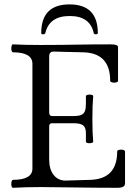

<svg xmlns="http://www.w3.org/2000/svg" viewBox="-20 -873 642 896"><path d="M32.7 -14.6Q32.7 -22 34.7 -27.6Q36.6 -33.2 40 -33.7Q131.3 -33.7 131.3 -86.4V-575.2Q131.3 -628.9 40 -628.9Q36.6 -628.9 34.7 -634.3Q32.7 -639.6 32.7 -647Q32.7 -654.8 34.7 -660.4Q36.6 -666 40 -666Q92.3 -663.1 170.4 -663.1Q224.6 -663.1 265.1 -663.6Q305.7 -664.1 333 -664.6Q414.1 -666 495.6 -666Q514.2 -666 522.5 -662.8Q530.8 -659.7 530.8 -652.8V-496.1Q530.8 -491.7 525.4 -489.5Q520 -487.3 512.7 -487.3Q505.4 -487.3 499.8 -489.7Q494.1 -492.2 494.1 -496.1Q494.1 -626 368.2 -628.9L229.5 -632.3Q209.5 -632.3 209.5 -608.9V-347.7Q209.5 -331.5 223.1 -331.5H323.7Q346.7 -331.5 358.9 -336.7Q371.1 -341.8 376 -354Q380.9 -366.2 380.9 -388.7V-424.8Q380.9 -427.7 386.2 -429.7Q391.6 -431.6 398.4 -431.6Q405.3 -431.6 410.2 -429.7Q415 -427.7 415 -424.8Q411.1 -384.3 411.1 -318.4Q411.1 -252 415 -211.4Q415 -208.5 409.7 -206.5Q404.3 -204.6 397.5 -204.6Q390.6 -204.6 385.7 -206.5Q380.9 -208.5 380.9 -211.4V-251.5Q380.9 -278.3 367.9 -288.1Q355 -297.9 323.7 -297.9H221.7Q209.5 -297.9 209.5 -282.7V-127.9Q209.5 -83.5 230.2 -56.9Q251 -30.3 285.6 -30.3L400.4 -33.7Q526.9 -37.1 526.9 -166Q526.9 -170.4 532.2 -172.6Q537.6 -174.8 544.9 -174.8Q552.2 -174.8 557.9 -172.4Q563.5 -169.9 563.5 -166V-18.1Q563.5 -6.8 554.9 -1.7Q546.4 3.4 527.8 3.4Q468.3 3.4 423.6 2.9Q378.9 2.4 349.1 2Q230 0 170.4 0Q101.1 0 40 3.4Q36.6 3.4 34.7 -2Q32.7 -7.3 32.7 -14.6ZM180.7 -712.9Q184.6 -712.9 187.7 -714.4Q190.9 -715.8 191.4 -718.3Q210 -798.3 305.2 -798.3Q400.4 -798.3 417.5 -718.3Q418 -715.8 420.9 -714.4Q423.8 -712.9 427.2 -712.9Q431.2 -712.9 433.8 -714.4Q436.5 -715.8 436.5 -718.3Q436.5 -852.5 304.2 -852.5Q172.4 -852.5 172.4 -718.3Q172.4 -712.9 180.7 -712.9Z"/></svg>

Font: JuniusX
Style: Regular
Weight: 400
Designer: Peter S. Baker
Foundry: Briery Creek Software
Version: Version 1.004